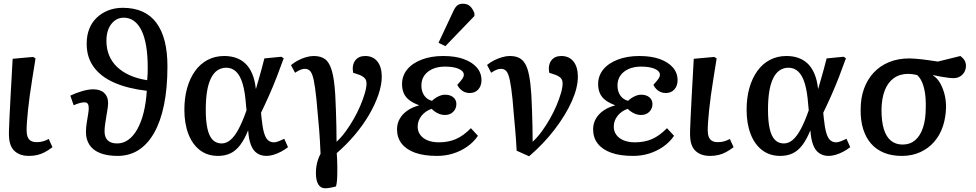

<svg xmlns="http://www.w3.org/2000/svg" viewBox="-20 -824 5246 1032"><path d="M136 14Q107 14 86.5 5.5Q66 -3 53 -17.5Q40 -32 34 -53.5Q28 -75 28 -100Q28 -106 28 -113.5Q28 -121 28.5 -131Q29 -141 29.5 -153.5Q30 -166 30.5 -180.5Q31 -195 32 -212.5Q33 -230 34 -249.5Q35 -269 36 -291Q37 -313 38.5 -338Q40 -363 41.5 -390Q43 -417 44.5 -446.5Q46 -476 48 -508L158 -518L171 -510Q162 -454 154 -404Q146 -354 140 -311Q134 -268 130.5 -232.5Q127 -197 125 -170.5Q123 -144 123 -125Q123 -103 128.5 -88.5Q134 -74 146 -67Q158 -60 177 -60Q195 -60 210 -64Q225 -68 242 -77L262 -33Q241 -17 221.5 -6.5Q202 4 181 9Q160 14 136 14Z M612 14Q556 14 517.5 -1.5Q479 -17 460.5 -46Q442 -75 442 -114Q442 -138 446 -163Q450 -188 453.5 -209Q457 -230 457 -243Q457 -259 451.5 -266.5Q446 -274 433 -274Q423 -274 408 -270Q393 -266 376 -258L358 -310Q387 -324 421 -334Q455 -344 481 -344Q519 -344 540 -324.5Q561 -305 561 -271Q561 -257 558 -238Q555 -219 551.5 -198Q548 -177 545 -156.5Q542 -136 542 -118Q542 -86 559 -69.5Q576 -53 610 -53Q642 -53 669.5 -72.5Q697 -92 718 -129.5Q739 -167 752 -219Q765 -271 769 -336Q666 -348 593.5 -380Q521 -412 483 -465Q445 -518 446 -591Q446 -633 459.5 -668Q473 -703 499.5 -728.5Q526 -754 561.5 -768Q597 -782 640 -782Q700 -782 745 -762Q790 -742 820 -702Q850 -662 865 -603.5Q880 -545 880 -467Q880 -350 861.5 -260Q843 -170 808 -109Q773 -48 724 -17Q675 14 612 14ZM771 -393Q773 -411 773.5 -428Q774 -445 774 -460Q774 -527 765.5 -577Q757 -627 740.5 -660.5Q724 -694 700 -711.5Q676 -729 645 -729Q618 -729 597 -713.5Q576 -698 564 -670.5Q552 -643 552 -604Q552 -562 566.5 -526.5Q581 -491 609.5 -464Q638 -437 678.5 -419Q719 -401 771 -393Z M1152 14Q1095 14 1054.5 -17Q1014 -48 992.5 -104Q971 -160 971 -234Q971 -297 985.5 -349.5Q1000 -402 1028 -441.5Q1056 -481 1096 -502Q1136 -523 1185 -523Q1221 -523 1250 -512.5Q1279 -502 1300.5 -481Q1322 -460 1336 -426.5Q1350 -393 1355 -347H1356Q1363 -371 1370.5 -397.5Q1378 -424 1386 -452.5Q1394 -481 1401 -510L1492 -519L1505 -511Q1488 -463 1468 -411.5Q1448 -360 1426 -310.5Q1404 -261 1383 -218L1386 -188Q1391 -139 1399 -111Q1407 -83 1420 -71Q1433 -59 1453 -59Q1463 -59 1478.5 -65Q1494 -71 1508 -78L1528 -33Q1510 -19 1490 -8.5Q1470 2 1450 8Q1430 14 1412 14Q1383 14 1361.5 -0.5Q1340 -15 1328.5 -45.5Q1317 -76 1314 -122H1313Q1294 -75 1271 -44.5Q1248 -14 1219 0Q1190 14 1152 14ZM1171 -53Q1197 -53 1219.5 -72.5Q1242 -92 1263 -131.5Q1284 -171 1305 -231L1302 -263Q1297 -331 1284 -374.5Q1271 -418 1249 -439Q1227 -460 1196 -460Q1169 -460 1148 -445.5Q1127 -431 1113 -401.5Q1099 -372 1092.5 -330.5Q1086 -289 1086 -234Q1086 -173 1095 -132.5Q1104 -92 1123 -72.5Q1142 -53 1171 -53Z M1728 188Q1703 188 1690.5 166.5Q1678 145 1678 106Q1678 87 1681 68Q1684 49 1690 32Q1696 15 1703 3Q1701 -38 1699.5 -68Q1698 -98 1695.5 -126.5Q1693 -155 1689.5 -193Q1686 -231 1681 -289Q1674 -357 1666.5 -392.5Q1659 -428 1648 -441Q1637 -454 1619 -454Q1608 -454 1596 -449.5Q1584 -445 1566 -433L1544 -474Q1561 -488 1581.5 -499Q1602 -510 1624.5 -516.5Q1647 -523 1666 -523Q1705 -523 1728 -505.5Q1751 -488 1764 -443Q1777 -398 1782 -314Q1784 -277 1785.5 -234Q1787 -191 1788 -147Q1789 -103 1789 -62Q1814 -85 1837.5 -117Q1861 -149 1881.5 -185Q1902 -221 1917 -256.5Q1932 -292 1941 -323Q1950 -354 1950 -375Q1950 -393 1940.5 -403.5Q1931 -414 1911 -422L1878 -433Q1871 -474 1889 -498.5Q1907 -523 1943 -523Q1985 -523 2008.5 -493.5Q2032 -464 2032 -412Q2032 -368 2014 -315Q1996 -262 1963.5 -206.5Q1931 -151 1886.5 -98.5Q1842 -46 1790 -1Q1791 12 1792 32Q1793 52 1793 70Q1793 88 1793 98Q1793 124 1791.5 144Q1790 164 1786 178Q1768 183 1753 185.5Q1738 188 1728 188Z M2329 14Q2259 14 2211.5 -3Q2164 -20 2139 -52Q2114 -84 2114 -129Q2114 -160 2128.5 -185.5Q2143 -211 2169.5 -229.5Q2196 -248 2231 -257V-259Q2201 -270 2180.5 -285.5Q2160 -301 2150.5 -322.5Q2141 -344 2141 -372Q2141 -417 2169 -451Q2197 -485 2247.5 -504Q2298 -523 2362 -523Q2427 -523 2472.5 -506.5Q2518 -490 2543 -461Q2568 -432 2568 -393Q2568 -363 2551 -343.5Q2534 -324 2504 -324Q2489 -324 2476.5 -329.5Q2464 -335 2454 -345Q2444 -355 2438 -368Q2458 -390 2465.5 -401Q2473 -412 2473 -422Q2473 -442 2445.5 -454Q2418 -466 2372 -466Q2334 -466 2305.5 -453.5Q2277 -441 2261 -418.5Q2245 -396 2245 -364Q2245 -333 2260 -311Q2275 -289 2302 -282Q2316 -296 2335.5 -305.5Q2355 -315 2372 -315Q2400 -315 2416.5 -301Q2433 -287 2433 -265Q2433 -240 2416 -223Q2399 -206 2372 -206Q2353 -206 2334.5 -214.5Q2316 -223 2300 -239Q2267 -228 2246 -202Q2225 -176 2225 -143Q2225 -118 2239 -99Q2253 -80 2278.5 -69.5Q2304 -59 2339 -59Q2391 -59 2431.5 -77Q2472 -95 2511 -135L2549 -94Q2525 -59 2490 -35Q2455 -11 2414.5 1.5Q2374 14 2329 14ZM2374 -576 2337 -594 2414 -758Q2425 -784 2437 -794Q2449 -804 2468 -804Q2491 -804 2505.5 -791.5Q2520 -779 2530 -753V-738Z M2824 16 2757 -14Q2755 -47 2753.5 -72Q2752 -97 2749.5 -124Q2747 -151 2743.5 -189.5Q2740 -228 2735 -289Q2728 -357 2720.5 -392.5Q2713 -428 2702 -441Q2691 -454 2673 -454Q2662 -454 2650 -449.5Q2638 -445 2620 -433L2598 -475Q2615 -489 2635.5 -499.5Q2656 -510 2678.5 -516.5Q2701 -523 2720 -523Q2749 -523 2769 -513.5Q2789 -504 2802.5 -481.5Q2816 -459 2824 -418Q2832 -377 2836 -314Q2838 -277 2839.5 -234Q2841 -191 2842 -147Q2843 -103 2843 -62Q2868 -85 2891.5 -117Q2915 -149 2935.5 -185Q2956 -221 2971 -256.5Q2986 -292 2995 -323Q3004 -354 3004 -375Q3004 -393 2995 -403.5Q2986 -414 2965 -422L2932 -433Q2925 -474 2943 -498.5Q2961 -523 2997 -523Q3039 -523 3062.5 -493.5Q3086 -464 3086 -412Q3086 -352 3053 -278.5Q3020 -205 2961.5 -128.5Q2903 -52 2824 16Z M3383 14Q3313 14 3265.5 -3Q3218 -20 3193 -52Q3168 -84 3168 -129Q3168 -160 3182.5 -185.5Q3197 -211 3223.5 -229.5Q3250 -248 3285 -257V-259Q3255 -270 3234.5 -285.5Q3214 -301 3204.5 -322.5Q3195 -344 3195 -372Q3195 -417 3223 -451Q3251 -485 3301.5 -504Q3352 -523 3416 -523Q3481 -523 3526.5 -506.5Q3572 -490 3597 -461Q3622 -432 3622 -393Q3622 -363 3605 -343.5Q3588 -324 3558 -324Q3543 -324 3530.5 -329.5Q3518 -335 3508 -345Q3498 -355 3492 -368Q3512 -390 3519.5 -401Q3527 -412 3527 -422Q3527 -442 3499.5 -454Q3472 -466 3426 -466Q3388 -466 3359.5 -453.5Q3331 -441 3315 -418.5Q3299 -396 3299 -364Q3299 -333 3314 -311Q3329 -289 3356 -282Q3370 -296 3389.5 -305.5Q3409 -315 3426 -315Q3454 -315 3470.5 -301Q3487 -287 3487 -265Q3487 -240 3470 -223Q3453 -206 3426 -206Q3407 -206 3388.5 -214.5Q3370 -223 3354 -239Q3321 -228 3300 -202Q3279 -176 3279 -143Q3279 -118 3293 -99Q3307 -80 3332.5 -69.5Q3358 -59 3393 -59Q3445 -59 3485.5 -77Q3526 -95 3565 -135L3603 -94Q3579 -59 3544 -35Q3509 -11 3468.5 1.5Q3428 14 3383 14Z M3797 14Q3768 14 3747.5 5.5Q3727 -3 3714 -17.5Q3701 -32 3695 -53.5Q3689 -75 3689 -100Q3689 -106 3689 -113.5Q3689 -121 3689.5 -131Q3690 -141 3690.5 -153.5Q3691 -166 3691.5 -180.5Q3692 -195 3693 -212.5Q3694 -230 3695 -249.5Q3696 -269 3697 -291Q3698 -313 3699.5 -338Q3701 -363 3702.5 -390Q3704 -417 3705.5 -446.5Q3707 -476 3709 -508L3819 -518L3832 -510Q3823 -454 3815 -404Q3807 -354 3801 -311Q3795 -268 3791.5 -232.5Q3788 -197 3786 -170.5Q3784 -144 3784 -125Q3784 -103 3789.5 -88.5Q3795 -74 3807 -67Q3819 -60 3838 -60Q3856 -60 3871 -64Q3886 -68 3903 -77L3923 -33Q3902 -17 3882.5 -6.5Q3863 4 3842 9Q3821 14 3797 14Z M4174 14Q4117 14 4076.5 -17Q4036 -48 4014.5 -104Q3993 -160 3993 -234Q3993 -297 4007.5 -349.5Q4022 -402 4050 -441.5Q4078 -481 4118 -502Q4158 -523 4207 -523Q4243 -523 4272 -512.5Q4301 -502 4322.5 -481Q4344 -460 4358 -426.5Q4372 -393 4377 -347H4378Q4385 -371 4392.5 -397.5Q4400 -424 4408 -452.5Q4416 -481 4423 -510L4514 -519L4527 -511Q4510 -463 4490 -411.5Q4470 -360 4448 -310.5Q4426 -261 4405 -218L4408 -188Q4413 -139 4421 -111Q4429 -83 4442 -71Q4455 -59 4475 -59Q4485 -59 4500.5 -65Q4516 -71 4530 -78L4550 -33Q4532 -19 4512 -8.5Q4492 2 4472 8Q4452 14 4434 14Q4405 14 4383.5 -0.5Q4362 -15 4350.5 -45.5Q4339 -76 4336 -122H4335Q4316 -75 4293 -44.5Q4270 -14 4241 0Q4212 14 4174 14ZM4193 -53Q4219 -53 4241.5 -72.5Q4264 -92 4285 -131.5Q4306 -171 4327 -231L4324 -263Q4319 -331 4306 -374.5Q4293 -418 4271 -439Q4249 -460 4218 -460Q4191 -460 4170 -445.5Q4149 -431 4135 -401.5Q4121 -372 4114.5 -330.5Q4108 -289 4108 -234Q4108 -173 4117 -132.5Q4126 -92 4145 -72.5Q4164 -53 4193 -53Z M4827 14Q4773 14 4731.5 -3Q4690 -20 4662 -52Q4634 -84 4619.5 -130.5Q4605 -177 4606 -236Q4606 -297 4624 -347Q4642 -397 4676 -433.5Q4710 -470 4758.5 -490Q4807 -510 4868 -510Q4881 -510 4898.5 -508.5Q4916 -507 4936 -505Q4956 -503 4977.5 -499.5Q4999 -496 5021 -493L5142 -523Q5159 -510 5165.5 -497.5Q5172 -485 5172 -471Q5172 -453 5164 -438Q5156 -423 5141 -413.5Q5126 -404 5104 -404Q5093 -404 5077 -406Q5061 -408 5040.5 -411.5Q5020 -415 4996 -420L4995 -418Q5016 -406 5031.5 -380Q5047 -354 5056 -320.5Q5065 -287 5065 -249Q5064 -193 5048 -145Q5032 -97 5001 -61.5Q4970 -26 4926 -6Q4882 14 4827 14ZM4832 -47Q4871 -47 4898.5 -70Q4926 -93 4941 -137.5Q4956 -182 4956 -247Q4957 -292 4951.5 -326Q4946 -360 4935.5 -383.5Q4925 -407 4909 -421Q4896 -424 4884 -425.5Q4872 -427 4862 -427Q4817 -427 4785 -404.5Q4753 -382 4736 -339Q4719 -296 4718 -235Q4718 -172 4730.5 -130.5Q4743 -89 4768.5 -68Q4794 -47 4832 -47Z"/></svg>

Font: Literata Medium
Style: Italic
Weight: 500
Italic angle: -2°
Designer: Latin by Veronika Burian and Jose Scaglione. Greek by Irene Vlachou. Cyrillic by Vera Evstafieva
Foundry: TypeTogether
Version: Version 3.103;gftools[0.9.29]